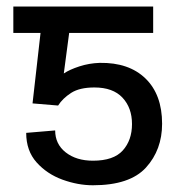

<svg xmlns="http://www.w3.org/2000/svg" viewBox="-20 -548 541 576"><path d="M20 -449.2V-528.3H439.5V-449.2H187.5L171.4 -327.6Q189 -339.4 218.3 -348.9Q247.6 -358.4 279.3 -359.4Q366.7 -360.8 416.5 -312.5Q466.3 -264.2 466.3 -176.8Q466.3 -98.6 418 -45.4Q369.6 7.8 258.8 7.8Q213.9 7.8 167.5 -9Q121.1 -25.9 89.8 -60.8Q58.6 -95.7 58.6 -149.4L145.5 -156.7Q145.5 -115.7 177.2 -90.8Q209 -65.9 258.8 -65.9Q320.8 -65.9 348.4 -96.7Q376 -127.4 376 -175.8Q376 -224.6 347.4 -255.1Q318.8 -285.6 263.2 -285.6Q218.8 -285.6 193.4 -269.3Q168 -252.9 154.3 -231.4L77.6 -237.8L101.6 -449.2Z"/></svg>

Font: Roboto21382017
Style: Regular
Weight: 400
Designer: Christian Robertson
Foundry: Google
Version: Version 2.138; 2017